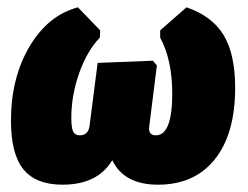

<svg xmlns="http://www.w3.org/2000/svg" viewBox="-20 -498 678 525"><path d="M151 7Q78 7 44 -35Q10 -77 10 -168Q10 -285 60.5 -370.5Q111 -456 193 -478L254 -415L253 -395Q218 -359 196.5 -298Q175 -237 175 -176Q175 -149 180 -138.5Q185 -128 198 -128Q222 -128 225 -155L247 -326L398 -332L409 -319L388 -152Q385 -128 406 -128Q451 -128 451 -242Q451 -334 418 -395V-415L490 -478Q560 -454 591.5 -402Q623 -350 623 -258Q623 -132 567.5 -62.5Q512 7 412 7Q319 7 287 -60Q247 7 151 7Z"/></svg>

Font: Alegreya Sans Black
Style: Italic
Weight: 900
Italic angle: -7°
Designer: Juan Pablo del Peral
Foundry: Huerta Tipografica
Version: Version 2.007